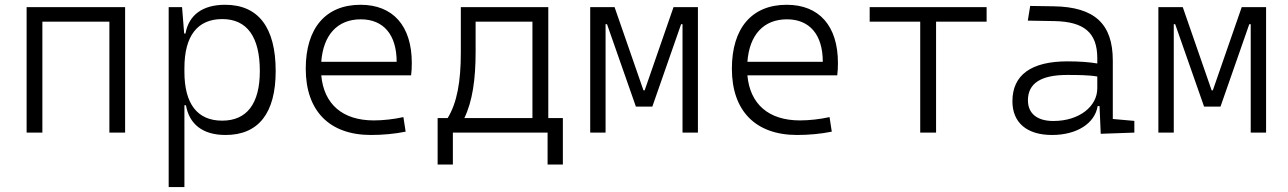

<svg xmlns="http://www.w3.org/2000/svg" viewBox="-20 -547 5313 792"><path d="M431.2 0H496.1V-517.6H89.8V0H154.8V-457.5H431.2Z M675.8 224.6H740.7V-112.8H747.1C760.3 -36.6 814 9.8 910.6 9.8C1046.4 9.8 1117.2 -80.6 1117.2 -253.9C1117.2 -433.6 1045.9 -527.3 908.7 -527.3C816.4 -527.3 758.8 -485.8 745.1 -408.7H739.7L731 -517.6H675.8ZM740.7 -251V-266.1C740.7 -398.9 794.4 -468.3 897 -468.3C999 -468.3 1051.8 -395 1051.8 -253.9C1051.8 -119.6 998.5 -49.3 896.5 -49.3C793.9 -49.3 740.7 -118.7 740.7 -251Z M1510.3 9.8C1556.6 9.8 1607.9 5.4 1653.3 -3.9L1644 -64C1604.5 -55.2 1560.5 -50.3 1522 -50.3C1393.1 -50.3 1315.9 -117.2 1305.2 -236.3H1675.8C1677.7 -250 1678.7 -268.1 1678.7 -287.1C1678.7 -440.4 1601.1 -527.3 1467.3 -527.3C1323.7 -527.3 1241.2 -431.2 1241.2 -263.7C1241.2 -89.4 1338.9 9.8 1510.3 9.8ZM1305.2 -292C1313.5 -403.3 1372.1 -467.3 1468.3 -467.3C1562 -467.3 1616.2 -403.8 1616.2 -292Z M1785.2 131.8H1848.1V0H2238.8V131.8H2301.8V-60.1H2241.7V-517.6H1880.9V-329.1C1880.9 -210.4 1865.2 -123 1826.7 -60.1H1785.2ZM2176.3 -60.1H1895.5C1928.7 -128.9 1941.9 -218.3 1941.9 -332.5V-457.5H2176.3Z M2414.6 0H2478V-447.3H2483.9L2603 -107.4H2670.9L2789.6 -447.3H2795.4V0H2858.9V-517.6H2758.3L2639.2 -174.3H2634.3L2515.1 -517.6H2414.6Z M3268.1 9.8C3314.5 9.8 3365.7 5.4 3411.1 -3.9L3401.9 -64C3362.3 -55.2 3318.4 -50.3 3279.8 -50.3C3150.9 -50.3 3073.7 -117.2 3063 -236.3H3433.6C3435.5 -250 3436.5 -268.1 3436.5 -287.1C3436.5 -440.4 3358.9 -527.3 3225.1 -527.3C3081.5 -527.3 2999 -431.2 2999 -263.7C2999 -89.4 3096.7 9.8 3268.1 9.8ZM3063 -292C3071.3 -403.3 3129.9 -467.3 3226.1 -467.3C3319.8 -467.3 3374 -403.8 3374 -292Z M3775.9 0H3841.3V-457.5H4049.8V-517.6H3567.4V-457.5H3775.9Z M4520.5 4.9 4659.2 0V-48.3L4570.3 -56.2V-297.4C4570.3 -448.7 4495.1 -518.6 4326.2 -521L4229.5 -522.5L4219.7 -461.9L4329.6 -460C4451.7 -457.5 4506.3 -412.6 4506.3 -307.1V-285.2C4472.7 -291 4429.7 -293.9 4383.3 -293.9C4233.9 -293.9 4156.2 -237.8 4156.2 -129.4C4156.2 -41 4215.8 9.8 4319.8 9.8C4420.9 9.8 4496.1 -37.1 4507.8 -109.4H4515.6ZM4506.3 -231.4V-182.6C4506.3 -108.9 4433.1 -47.9 4325.2 -47.9C4258.3 -47.9 4220.2 -78.6 4220.2 -133.3C4220.2 -203.1 4273.9 -237.8 4381.3 -237.8C4421.9 -237.8 4468.3 -237.8 4506.3 -231.4Z M4758.3 0H4821.8V-447.3H4827.6L4946.8 -107.4H5014.6L5133.3 -447.3H5139.2V0H5202.6V-517.6H5102.1L4982.9 -174.3H4978L4858.9 -517.6H4758.3Z"/></svg>

Font: Cascadia Mono Light
Style: Regular
Weight: 300
Monospace: yes
Designer: Aaron Bell
Foundry: Saja Typeworks
Version: Version 2404.023